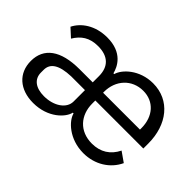

<svg xmlns="http://www.w3.org/2000/svg" viewBox="-93 -783 1049 1049"><g transform="rotate(45 432.0 -258.0)"><path d="M599 -58C503 -58 446 -125 446 -214V-238H817V-276C817 -422 734 -528 603 -528C498 -528 429 -459 417 -413H411C401 -453 367 -528 249 -528C155 -528 92 -481 65 -427L113 -383C142 -431 181 -459 247 -459C325 -459 366 -419 366 -346V-298H264C118 -298 44 -241 44 -142C44 -48 111 12 215 12C330 12 397 -60 406 -104H412C423 -58 494 12 603 12C692 12 765 -35 798 -106L741 -146C713 -89 665 -58 599 -58ZM731 -298H446V-305C446 -395 507 -461 594 -461C676 -461 731 -400 731 -309ZM260 -238H366V-150C366 -97 308 -56 231 -56C167 -56 128 -85 128 -136V-157C128 -207 169 -235 260 -238Z"/></g></svg>

Font: Braiins Sans
Style: Regular
Weight: 400
Designer: Mike Abbink, Paul van der Laan, Pieter van Rosmalen, Jiri Chlebus, Lubos Buracinsky
Foundry: Bold Monday, Sudetype
Version: Version 1.000;hotconv 1.0.109;makeotfexe 2.5.65596